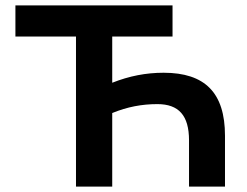

<svg xmlns="http://www.w3.org/2000/svg" viewBox="-20 -690 913 710"><path d="M618 -670H37V-555H261V0H395V-272C451 -295 505 -305 562 -305C641 -305 679 -263 679 -171V0H812V-188C812 -347 738 -421 585 -421C520 -421 458 -409 395 -384V-555H618Z"/></svg>

Font: LT Wave Alt Bold
Style: Regular
Weight: 700
Designer: Daniel Lyons
Version: Version 2.5 (Glyphs App)